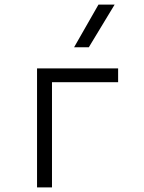

<svg xmlns="http://www.w3.org/2000/svg" viewBox="-20 -815 626 835"><path d="M141.1 0H206.1V-457.5H493.7V-517.6H141.1ZM302.2 -609.4H366.2L478.5 -794.9H408.2Z"/></svg>

Font: Cascadia Code PL Light
Style: Regular
Weight: 300
Monospace: yes
Designer: Aaron Bell
Foundry: Saja Typeworks
Version: Version 2404.023